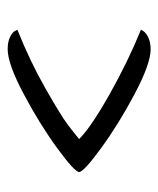

<svg xmlns="http://www.w3.org/2000/svg" viewBox="25 -492 422 513"><g transform="rotate(-90 236.5 -235.0)"><path d="M362 -426Q382 -426 395 -419.5Q408 -413 411 -406L414 -400Q331 -367 258 -325.5Q185 -284 160.5 -265.5Q136 -247 122 -235Q154 -203 242 -153.5Q330 -104 414 -70Q410 -59 396 -51.5Q382 -44 362 -44Q323 -44 242 -87Q161 -130 97.5 -176.5Q34 -223 34 -235Q34 -247 97.5 -293.5Q161 -340 242 -383Q323 -426 362 -426Z"/></g></svg>

Font: Sedan
Style: Regular
Weight: 400
Designer: Sebastian Salazar
Foundry: Sebastian Salazar
Version: Version 1.001